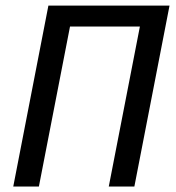

<svg xmlns="http://www.w3.org/2000/svg" viewBox="-20 -679 640 699"><path d="M28.3 0 156.2 -658.7H597.2L469.2 0H376L489.3 -582.5H234.9L121.6 0Z"/></svg>

Font: Cousine
Style: Italic
Weight: 400
Italic angle: -12°
Monospace: yes
Designer: Steve Matteson
Foundry: Monotype Imaging Inc.
Version: Version 1.21